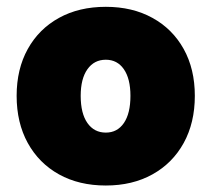

<svg xmlns="http://www.w3.org/2000/svg" viewBox="-20 -540 636 577"><path d="M30 -252Q30 -332.5 63.5 -392.8Q97 -453 157.2 -486.2Q217.5 -519.5 298 -519.5Q378 -519.5 438.2 -486.2Q498.5 -453 532 -392.8Q565.5 -332.5 565.5 -252Q565.5 -171 532 -110.2Q498.5 -49.5 438.2 -16Q378 17.5 298 17.5Q217.5 17.5 157.2 -16Q97 -49.5 63.5 -110.2Q30 -171 30 -252ZM372 -252Q372 -303.5 352.2 -332Q332.5 -360.5 298 -360.5Q263 -360.5 242.8 -332Q222.5 -303.5 222.5 -252Q222.5 -199 242.8 -170.2Q263 -141.5 298 -141.5Q332.5 -141.5 352.2 -170.2Q372 -199 372 -252Z"/></svg>

Font: Overused Grotesk Black
Style: Regular
Weight: 900
Version: Version 0.004